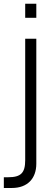

<svg xmlns="http://www.w3.org/2000/svg" viewBox="-31 -742 288 1002"><path d="M158.5 -649V-722.5H100.5V-649ZM31.5 239C111.5 239 158.5 190.5 158.5 112.5V-540H100.5V94C100.5 160.5 78 183 11.5 183H-11V239Z"/></svg>

Font: Vela Sans Light
Style: Regular
Weight: 300
Designer: Principal design: Mikhail Sharanda - project Manrope.
Design modification: Ravid Balaliev
Foundry: Mikhail Sharanda
Version: Version 1.001